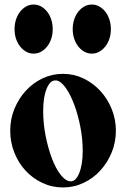

<svg xmlns="http://www.w3.org/2000/svg" viewBox="-20 -834 549 845"><path d="M257 -509Q305 -509 347 -489Q389 -469 421 -434.5Q453 -400 471.5 -354.5Q490 -309 490 -259Q490 -208 471.5 -163Q453 -118 421.5 -83.5Q390 -49 347.5 -29Q305 -9 257 -9Q209 -9 166.5 -29Q124 -49 92.5 -83Q61 -117 43 -162.5Q25 -208 25 -259Q25 -310 43.5 -355Q62 -400 93.5 -434.5Q125 -469 167 -489Q209 -509 257 -509ZM229 -480H223Q200 -480 185 -443Q170 -406 170 -345Q170 -290 181 -235Q192 -180 209 -135.5Q226 -91 248 -63.5Q270 -36 292 -36Q314 -36 329 -73Q344 -110 344 -171Q344 -223 333.5 -276.5Q323 -330 306.5 -374Q290 -418 269.5 -447Q249 -476 229 -480ZM384 -814Q402 -814 417 -805.5Q432 -797 443.5 -782.5Q455 -768 461.5 -748Q468 -728 468 -706Q468 -683 461.5 -663.5Q455 -644 443.5 -629.5Q432 -615 417 -606.5Q402 -598 384 -598Q366 -598 351 -606.5Q336 -615 324.5 -629.5Q313 -644 306.5 -663.5Q300 -683 300 -706Q300 -728 306.5 -748Q313 -768 324.5 -782.5Q336 -797 351 -805.5Q366 -814 384 -814ZM128 -814Q146 -814 161 -805.5Q176 -797 187.5 -782.5Q199 -768 205.5 -748Q212 -728 212 -706Q212 -683 205.5 -663.5Q199 -644 187.5 -629.5Q176 -615 161 -606.5Q146 -598 128 -598Q110 -598 95 -606.5Q80 -615 68.5 -629.5Q57 -644 50.5 -663.5Q44 -683 44 -706Q44 -728 50.5 -748Q57 -768 68.5 -782.5Q80 -797 95 -805.5Q110 -814 128 -814Z"/></svg>

Font: CatShop
Style: Regular
Weight: 400
Designer: Peter Wiegel
Foundry: Peter Wiegel
Version: Version 1.000 2009 initial release